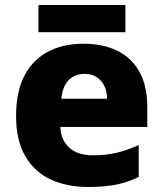

<svg xmlns="http://www.w3.org/2000/svg" viewBox="-20 -734 649 764"><path d="M311 -560Q390 -560 447 -532Q504 -504 535 -448Q566 -392 566 -309V-229H220Q222 -178 255 -147Q288 -116 350 -116Q401 -116 443.5 -126Q486 -136 532 -157V-30Q492 -10 445.5 0Q399 10 330 10Q247 10 182.5 -19.5Q118 -49 81 -112Q44 -175 44 -272Q44 -370 77.5 -433.5Q111 -497 171.5 -528.5Q232 -560 311 -560ZM317 -440Q278 -440 253.5 -415.5Q229 -391 224 -341H406Q406 -370 395.5 -391.5Q385 -413 365.5 -426.5Q346 -440 317 -440ZM479 -714V-606H133V-714Z"/></svg>

Font: Noto Sans Oriya ExtraBold
Style: Regular
Weight: 800
Version: Version 2.003